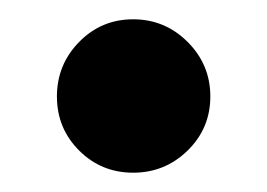

<svg xmlns="http://www.w3.org/2000/svg" viewBox="-20 -179 277 199"><path d="M62 -23Q39 -46 39 -79Q39 -112 62 -135.5Q85 -159 118 -159Q151 -159 174.5 -135.5Q198 -112 198 -79Q198 -46 174.5 -23Q151 0 118 0Q85 0 62 -23Z"/></svg>

Font: Lobster Two
Style: Bold
Weight: 700
Designer: Pablo Impallari
Foundry: Pablo Impallari. www.impallari.com
Version: Version 1.006